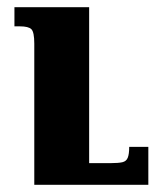

<svg xmlns="http://www.w3.org/2000/svg" viewBox="-20 -512 441 532"><path d="M391 -105V0H75V-391Q75 -423 67 -431Q59 -439 35 -439H20V-492H227V-60H287Q308 -60 319 -62.5Q330 -65 334 -75Q338 -85 338 -105Z"/></svg>

Font: Noto Serif Armenian
Style: Regular
Weight: 400
Designer: Monotype Design Team
Foundry: Monotype Imaging Inc.
Version: Version 2.007